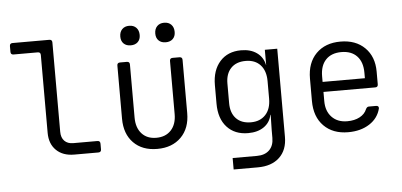

<svg xmlns="http://www.w3.org/2000/svg" viewBox="-59 -898 2517 1203"><g transform="rotate(-5 1200.0 -297.0)"><path d="M377 0Q306 0 264.5 -40.5Q223 -81 223 -150V-640Q223 -658 205 -658H53Q35 -658 35 -676V-712Q35 -730 53 -730H284Q302 -730 302 -712V-150Q302 -113 322 -92.5Q342 -72 377 -72H529Q547 -72 547 -54V-18Q547 0 529 0Z M899 10Q805 10 750 -46Q695 -102 695 -198V-532Q695 -550 713 -550H756Q774 -550 774 -532V-198Q774 -134 807.5 -97Q841 -60 899 -60Q958 -60 992 -97Q1026 -134 1026 -198V-532Q1026 -550 1044 -550H1087Q1105 -550 1105 -532V-198Q1105 -102 1049 -46Q993 10 899 10ZM1010 -651Q982 -651 965.5 -667Q949 -683 949 -711Q949 -740 965.5 -757Q982 -774 1010 -774Q1038 -774 1054.5 -757Q1071 -740 1071 -711Q1071 -683 1054.5 -667Q1038 -651 1010 -651ZM790 -651Q762 -651 745.5 -667Q729 -683 729 -711Q729 -740 745.5 -757Q762 -774 790 -774Q818 -774 834.5 -757Q851 -740 851 -711Q851 -683 834.5 -667Q818 -651 790 -651Z M1364 180V108H1517Q1567 108 1595 80.5Q1623 53 1623 4V-45L1625 -141H1623Q1613 -93 1574 -66Q1535 -39 1475 -39Q1391 -39 1342 -92.5Q1293 -146 1293 -240V-357Q1293 -450 1342 -505Q1391 -560 1475 -560Q1535 -560 1574 -532Q1613 -504 1623 -455H1624V-550H1702V4Q1702 87 1652.5 133.5Q1603 180 1516 180ZM1498 -105Q1556 -105 1590 -141.5Q1624 -178 1624 -243V-353Q1624 -418 1590.5 -454.5Q1557 -491 1498 -491Q1438 -491 1405 -456Q1372 -421 1372 -360V-236Q1372 -175 1405 -140Q1438 -105 1498 -105Z M2100 10Q2004 10 1947 -47.5Q1890 -105 1890 -205V-345Q1890 -445 1947 -502.5Q2004 -560 2100 -560Q2196 -560 2253 -503.5Q2310 -447 2310 -353V-273Q2310 -255 2293 -255H1967V-197Q1967 -134 2003 -96.5Q2039 -59 2100 -59Q2146 -59 2178.5 -76.5Q2211 -94 2223 -124Q2230 -139 2242 -139H2287Q2306 -139 2304 -122Q2289 -61 2234 -25.5Q2179 10 2100 10ZM1967 -318H2233V-353Q2233 -420 2198 -457Q2163 -494 2100 -494Q2037 -494 2002 -457Q1967 -420 1967 -353Z"/></g></svg>

Font: Pitagon Sans Mono Light
Style: Regular
Weight: 300
Monospace: yes
Designer: Travis Tran
Foundry: Pitagon
Version: Version 1.001; ttfautohint (v1.8.4.7-5d5b);gftools[0.9.26]